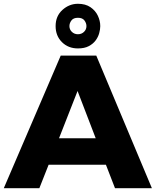

<svg xmlns="http://www.w3.org/2000/svg" viewBox="-25 -995 823 1015"><path d="M778 0H583L535 -124H232L183 0H-5L296 -701H484ZM387 -739Q336 -739 302.5 -772.2Q269 -805.5 269 -857Q269 -910 305 -942.5Q341 -975 387 -975Q427 -975 453.2 -957Q479.5 -939 492.2 -912Q505 -885 505 -857Q505 -840 499.5 -819.8Q494 -799.5 480.5 -781.2Q467 -763 444.2 -751Q421.5 -739 387 -739ZM481 -264 385 -514 287 -264ZM387 -814Q406 -814 419 -826.5Q432 -839 432 -857Q432 -872.5 421.5 -886.8Q411 -901 387 -901Q363 -901 352.5 -886.8Q342 -872.5 342 -857Q342 -839 355 -826.5Q368 -814 387 -814Z"/></svg>

Font: Argentum Novus
Style: Bold
Weight: 700
Designer: Julieta Ulanovsky (font) & Cristiano Sobral (main changes)
Foundry: Julieta Ulanovsky (font) & Cristiano Sobral (main changes)
Version: Version 3.00;November 27, 2020;FontCreator 13.0.0.2655 64-bi